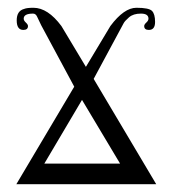

<svg xmlns="http://www.w3.org/2000/svg" viewBox="-20 -474 444 494"><path d="M362 -426Q362 -439 342.5 -439Q323 -439 312 -429.5Q301 -420 298 -414L221 -271L382 0H22L171 -251L86 -409Q79 -423 75.5 -431Q72 -439 65 -439Q41 -439 41 -426Q41 -421 46.5 -416Q52 -411 52 -407Q52 -397 40 -397Q23 -397 23 -421.5Q23 -446 42 -451Q49 -454 66 -454Q103 -454 138 -407L201 -302L264 -407Q299 -454 331 -454Q363 -454 371 -446Q379 -438 379 -417.5Q379 -397 363 -397Q351 -397 351 -407Q351 -411 356.5 -416Q362 -421 362 -426ZM289 -53 191 -217 94 -53Z"/></svg>

Font: Cardo
Style: Regular
Weight: 400
Designer: David J. Perry
Foundry: David J. Perry
Version: Version 1.0451